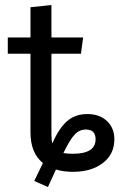

<svg xmlns="http://www.w3.org/2000/svg" viewBox="-20 -676 478 769"><path d="M330.1 -219.2Q378.4 -219.2 408.2 -191.4Q438 -163.6 438 -118.2Q438 -58.1 391.8 -22.9Q345.7 12.2 272 12.2Q233.9 12.2 204.1 2.9L171.9 73.2L117.2 48.8L151.9 -22.9Q102.1 -63 102.1 -146V-460.9H11.2V-525.9H102.1V-647L186 -655.8V-525.9H313L304.2 -460.9H186V-137.2Q186 -114.3 189.9 -101.1V-102.1Q215.3 -161.1 248 -190.2Q280.8 -219.2 330.1 -219.2ZM272 -60.1Q362.8 -60.1 362.8 -118.2Q362.8 -157.2 324.2 -157.2Q297.9 -157.2 279.1 -137.2Q260.3 -117.2 233.9 -63Q250.5 -60.1 272 -60.1Z"/></svg>

Font: Fira Sans Book
Style: Regular
Weight: 350
Designer: Carrois Corporate & Edenspiekermann AG
Foundry: Carrois Corporate GbR & Edenspiekermann AG
Version: Version 4.203;PS 004.203;hotconv 1.0.88;makeotf.lib2.5.64775